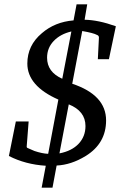

<svg xmlns="http://www.w3.org/2000/svg" viewBox="-20 -763 596 885"><path d="M514 -642 482 -490H431L436 -590Q436 -599 427 -602Q411 -611 359 -620L313 -377Q469 -325 469 -208Q469 -102 375 -44Q308 -3 241 0L222 102H172L191 1Q97 -5 21 -44L53 -203H112L103 -87Q103 -82 109 -80Q124 -73 139 -67Q175 -55 202 -54L249 -304Q106 -367 106 -470Q106 -554 173 -610Q233 -662 319 -669L333 -743H382L370 -672Q433 -671 514 -642ZM309 -618Q258 -606 227.5 -574Q197 -542 197 -497Q197 -431 267 -400ZM374 -182Q374 -251 297 -282L254 -56Q311 -67 342.5 -100.5Q374 -134 374 -182Z"/></svg>

Font: Apparatus SIL
Style: Italic
Weight: 400
Italic angle: -11°
Version: Version 1.0